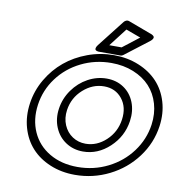

<svg xmlns="http://www.w3.org/2000/svg" viewBox="-102 -1048 1110 1177"><g transform="rotate(10 453.0 -460.0)"><path d="M901.9 -351.1Q886.7 -243.2 820.8 -155Q754.9 -66.9 654.8 -16.8Q554.7 33.2 441.9 33.2Q357.4 33.2 287.1 3.9Q216.8 -25.4 170.7 -76.2Q124.5 -127 104 -198.5Q83.5 -270 95.2 -351.1Q106.9 -432.1 148.2 -502.7Q189.5 -573.2 250 -623.3Q310.5 -673.3 388.9 -702.1Q467.3 -731 551.8 -731Q636.2 -731 707 -701.9Q777.8 -672.9 824.5 -622.8Q871.1 -572.8 892.1 -502.2Q913.1 -431.6 901.9 -351.1ZM145 -351.1Q131.8 -257.3 166 -180.9Q200.2 -104.5 274.4 -60.8Q348.6 -17.1 449.2 -17.1Q550.3 -17.1 637.9 -61Q725.6 -105 782.2 -181.4Q838.9 -257.8 852.1 -351.1Q861.8 -420.4 844 -481.7Q826.2 -543 785.9 -586.7Q745.6 -630.4 683.1 -655.8Q620.6 -681.2 544.9 -681.2Q444.3 -681.2 357.4 -638.2Q270.5 -595.2 214.4 -519.8Q158.2 -444.3 145 -351.1ZM717.8 -350.1Q703.6 -252.4 630.6 -184.3Q557.6 -116.2 465.8 -116.2Q405.8 -116.2 358.6 -147.2Q311.5 -178.2 289.1 -232.2Q266.6 -286.1 275.9 -350.1Q285.2 -414.1 323.2 -467.8Q361.3 -521.5 417 -551.8Q472.7 -582 533.2 -582Q593.8 -582 639.4 -551.3Q685.1 -520.5 706.1 -467.3Q727.1 -414.1 717.8 -350.1ZM326.2 -350.1Q318.8 -298.8 336.9 -256.3Q355 -213.9 391.4 -189.9Q427.7 -166 473.1 -166Q543.5 -166 600.1 -218.8Q656.7 -271.5 668 -350.1Q679.2 -428.7 637.7 -480.5Q596.2 -532.2 525.9 -532.2Q454.1 -532.2 395.8 -480Q337.4 -427.7 326.2 -350.1ZM442.9 -773.9 574.2 -941.9Q580.1 -949.2 588.9 -952.6Q597.7 -956.1 605 -953.1L752.9 -897.9Q754.4 -897.5 757.1 -896.5Q759.8 -895.5 764.9 -891.6Q770 -887.7 771.7 -883.3Q773.4 -878.9 769.8 -871.3Q766.1 -863.8 754.9 -855L607.9 -742.2Q600.1 -735.8 590.8 -735.8H459Q457 -735.8 454.1 -735.8Q451.2 -735.8 444.8 -737.5Q438.5 -739.3 435.1 -742.7Q431.6 -746.1 432.9 -754.2Q434.1 -762.2 442.9 -773.9ZM512.2 -786.1H588.9L690.9 -865.2L599.1 -898.9Z"/></g></svg>

Font: Trueno Bold Outline
Style: Italic
Weight: 700
Width: 6
Designer: Julieta Ulanovsky
Foundry: Julieta Ulanovsky
Version: Version 3.001b | FøM Fix